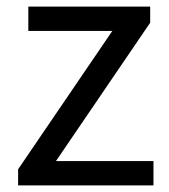

<svg xmlns="http://www.w3.org/2000/svg" viewBox="-20 -563 514 583"><path d="M35 0H446V-74H150L436 -494V-543H66V-469H321L35 -49Z"/></svg>

Font: Noto Sans CJK JP Regular
Style: Regular
Weight: 400
Designer: Ryoko NISHIZUKA (kana & ideographs); Paul D. Hunt (Latin, Greek & Cyrillic); Wenlong ZHANG (bopomofo); Sandoll Communica
Foundry: Adobe Systems Incorporated
Version: Version 1.001;PS 1.001;hotconv 1.0.78;makeotf.lib2.5.61930